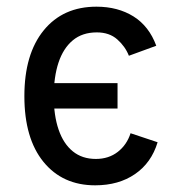

<svg xmlns="http://www.w3.org/2000/svg" viewBox="-20 -543 540 575"><path d="M265 12Q167.5 12 110.2 -58.2Q53 -128.5 53 -255Q53 -381 110.8 -452Q168.5 -523 269 -523Q333 -523 379.8 -493.8Q426.5 -464.5 448 -406L366 -376Q355 -404 331.2 -425Q307.5 -446 270 -446Q226.5 -446 198 -422.2Q169.5 -398.5 155.2 -355.5Q141 -312.5 141 -255Q141 -197 155.5 -154.8Q170 -112.5 198 -89.8Q226 -67 267 -67Q305.5 -67 332.8 -88.2Q360 -109.5 371 -144L452 -117Q433.5 -55.5 384.5 -21.8Q335.5 12 265 12ZM92 -218V-294H332V-218Z"/></svg>

Font: Overpass
Style: Regular
Weight: 400
Designer: Delve Withrington, Dave Bailey, Thomas Jockin
Foundry: Delve Fonts LLC
Version: Version 4.000